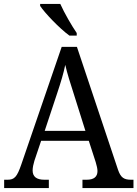

<svg xmlns="http://www.w3.org/2000/svg" viewBox="-20 -951 695 971"><path d="M331 -771H368V-784C342 -822 305 -886 285 -931H183V-921C206 -886 281 -807 331 -771ZM1 0H227V-42H205C164 -42 145 -58 145 -89C145 -103 149 -122 154 -138L188 -239H429L464 -131C469 -114 473 -98 473 -86C473 -57 455 -42 418 -42H397V0H655V-42H644C607 -42 591 -52 577 -92L369 -714H292L88 -120C66 -56 53 -42 18 -42H1ZM206 -289 269 -479C288 -536 301 -579 310 -623C320 -579 336 -529 355 -470L412 -289Z"/></svg>

Font: Noto Serif Devanagari SemiCondensed
Style: Regular
Weight: 400
Width: 4
Designer: Universal Thirst, Indian Type Foundry and the Monotype Design Team
Foundry: Monotype Imaging Inc.
Version: Version 2.004